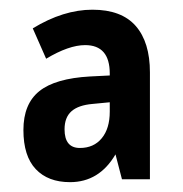

<svg xmlns="http://www.w3.org/2000/svg" viewBox="-20 -742 373 392"><path d="M46.9 -684.1Q109.4 -722.2 168.7 -722.2Q228 -722.2 257.1 -689Q286.1 -655.8 286.1 -594.2V-376H229L215.8 -426.8Q182.6 -370.1 123 -370.1Q78.1 -370.1 53 -396.7Q27.8 -423.3 27.8 -476.6Q27.8 -529.8 60.3 -555.9Q92.8 -582 164.1 -585.9L204.1 -587.9V-591.8Q204.1 -649.9 153.8 -649.9Q120.6 -649.9 74.2 -622.1ZM111.8 -478Q111.8 -439.9 143.1 -439.9Q171.4 -439.9 187.7 -459.7Q204.1 -479.5 204.1 -514.2V-533.2L168.9 -529.8Q140.1 -527.3 126 -514.9Q111.8 -502.4 111.8 -478Z"/></svg>

Font: Open Sans Hebrew Condensed
Style: Bold
Weight: 700
Width: 3
Foundry: Ascender Corporation, Yanek Iontef
Version: Version 2.001;PS 002.001;hotconv 1.0.70;makeotf.lib2.5.58329